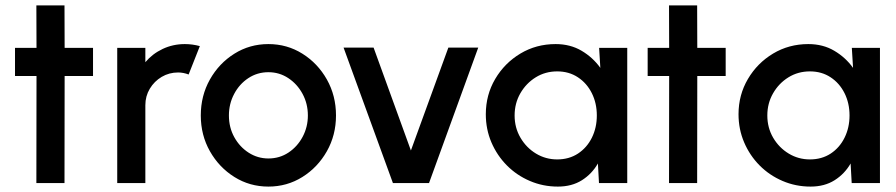

<svg xmlns="http://www.w3.org/2000/svg" viewBox="-20 -677 3314 710"><path d="M324 -396H219L218.5 0H114.5L115 -396H35.5V-500H115L114.5 -657H218.5L219 -500H324Z M413.5 0V-500H517.5V-447Q543.5 -478 581.5 -496Q619.5 -514 663.5 -514Q691.5 -514 719 -506.5L677.5 -401.5Q658 -409 638.5 -409Q605.5 -409 578 -392.8Q550.5 -376.5 534 -349Q517.5 -321.5 517.5 -288V0Z M972.5 13Q903.5 13 846.8 -22.5Q790 -58 756.2 -117.8Q722.5 -177.5 722.5 -250Q722.5 -323 756.2 -383Q790 -443 846.8 -478.5Q903.5 -514 972.5 -514Q1041.5 -514 1098.2 -478.5Q1155 -443 1188.8 -383Q1222.5 -323 1222.5 -250Q1222.5 -177.5 1188.8 -117.8Q1155 -58 1098.2 -22.5Q1041.5 13 972.5 13ZM972.5 -91Q1014 -91 1047 -113Q1080 -135 1099.2 -171.2Q1118.5 -207.5 1118.5 -250Q1118.5 -293.5 1098.8 -330Q1079 -366.5 1046 -388.2Q1013 -410 972.5 -410Q931.5 -410 898.2 -388Q865 -366 845.8 -329.5Q826.5 -293 826.5 -250Q826.5 -205.5 846.5 -169.5Q866.5 -133.5 899.8 -112.2Q933 -91 972.5 -91Z M1566.5 0H1433L1250.5 -501H1361.5L1499.5 -120.5L1638 -501H1748.5Z M2195.5 -500H2299.5V0H2195L2191 -72.5Q2169 -34 2131.8 -10.5Q2094.5 13 2043 13Q1988 13 1939.5 -7.8Q1891 -28.5 1854.5 -65.2Q1818 -102 1797.2 -150.5Q1776.5 -199 1776.5 -254.5Q1776.5 -326 1811.2 -385Q1846 -444 1904.5 -479Q1963 -514 2034.5 -514Q2089 -514 2130.8 -489.2Q2172.5 -464.5 2200 -426ZM2040.5 -87.5Q2084.5 -87.5 2117.5 -109.2Q2150.5 -131 2168.8 -168Q2187 -205 2187 -250Q2187 -295.5 2168.5 -332.5Q2150 -369.5 2117 -391.2Q2084 -413 2040.5 -413Q1996.5 -413 1961 -391Q1925.5 -369 1904.2 -332Q1883 -295 1883 -250Q1883 -204.5 1904.8 -167.5Q1926.5 -130.5 1962.2 -109Q1998 -87.5 2040.5 -87.5Z M2663.5 -396H2558.5L2558 0H2454L2454.5 -396H2375V-500H2454.5L2454 -657H2558L2558.5 -500H2663.5Z M3130 -500H3234V0H3129.5L3125.5 -72.5Q3103.5 -34 3066.2 -10.5Q3029 13 2977.5 13Q2922.5 13 2874 -7.8Q2825.5 -28.5 2789 -65.2Q2752.5 -102 2731.8 -150.5Q2711 -199 2711 -254.5Q2711 -326 2745.8 -385Q2780.5 -444 2839 -479Q2897.5 -514 2969 -514Q3023.5 -514 3065.2 -489.2Q3107 -464.5 3134.5 -426ZM2975 -87.5Q3019 -87.5 3052 -109.2Q3085 -131 3103.2 -168Q3121.5 -205 3121.5 -250Q3121.5 -295.5 3103 -332.5Q3084.5 -369.5 3051.5 -391.2Q3018.5 -413 2975 -413Q2931 -413 2895.5 -391Q2860 -369 2838.8 -332Q2817.5 -295 2817.5 -250Q2817.5 -204.5 2839.2 -167.5Q2861 -130.5 2896.8 -109Q2932.5 -87.5 2975 -87.5Z"/></svg>

Font: Urbanist SemiBold
Style: Regular
Weight: 600
Designer: Corey Hu
Foundry: Corey Hu
Version: Version 1.321; ttfautohint (v1.8.4.7-5d5b)